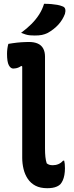

<svg xmlns="http://www.w3.org/2000/svg" viewBox="-20 -981 390 1011"><path d="M24 -750Q35 -752 46.5 -753.5Q58 -755 69.5 -756.5Q81 -758 92 -758.5Q103 -759 113 -759.5Q123 -760 132 -760Q160 -760 179 -751.5Q198 -743 207.5 -725.5Q217 -708 217 -683Q217 -634 217 -586Q217 -538 217 -490Q217 -442 217 -393.5Q217 -345 217 -297Q217 -249 217 -200Q217 -174 219 -155Q221 -136 226 -121Q232 -116 239.5 -113.5Q247 -111 258 -111Q274 -111 288 -117Q302 -123 312 -135H318Q320 -127 321 -118Q322 -109 322 -95Q322 -76 319 -59.5Q316 -43 310.5 -31Q305 -19 298 -11Q291 -4 280 1Q269 6 256 8Q243 10 229 10Q192 10 167 -3Q142 -16 126.5 -39Q111 -62 104 -91Q97 -120 97 -150Q97 -198 97 -246Q97 -294 97 -342.5Q97 -391 97 -439.5Q97 -488 97 -536Q97 -584 97 -631L92 -634Q87 -630 79.5 -626.5Q72 -623 64 -621.5Q56 -620 50 -620Q36 -620 26.5 -637.5Q17 -655 17 -698Q17 -712 19 -726Q21 -740 24 -750ZM212 -961Q234 -961 250.5 -959.5Q267 -958 281.5 -955.5Q296 -953 308 -948Q321 -944 323.5 -933Q326 -922 322 -908Q316 -892 307 -877.5Q298 -863 287 -851Q276 -839 262 -828Q248 -817 232 -808Q216 -800 200.5 -797Q185 -794 163 -794Q151 -794 138.5 -795Q126 -796 115 -799.5Q104 -803 91 -808Q122 -831 145.5 -854.5Q169 -878 186 -904.5Q203 -931 212 -961Z"/></svg>

Font: Recursive Casual SemiBold
Style: Regular
Weight: 600
Version: Version 1.047